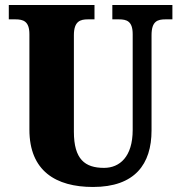

<svg xmlns="http://www.w3.org/2000/svg" viewBox="-20 -734 720 764"><path d="M350 10C517 10 583 -81 583 -215V-594C583 -650 607 -657 639 -657H666V-714H427V-657H453C484 -657 508 -650 508 -598V-217C508 -110 456 -66 394 -66C318 -66 274 -100 274 -210V-594C274 -650 300 -657 330 -657H356V-714H15V-657H41C72 -657 97 -650 97 -598V-218C97 -54 202 10 350 10Z"/></svg>

Font: Noto Serif Khmer Condensed Black
Style: Regular
Weight: 900
Width: 3
Designer: Danh Hong and the Monotype Design Team
Foundry: Monotype Imaging Inc.
Version: Version 2.004